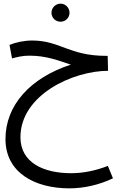

<svg xmlns="http://www.w3.org/2000/svg" viewBox="-20 -638 679 1052"><path d="M312 -519C339 -519 361 -541 361 -568C361 -595 339 -618 312 -618C284 -618 262 -595 262 -568C262 -541 284 -519 312 -519ZM360 394C438 394 521 376 599 339L571 271C505 297 435 311 370 311C220 311 92 254 92 114C92 -118 380 -250 572 -250L570 -332H561C359 -332 309 -416 156 -416C112 -416 66 -406 32 -392L46 -318C73 -325 101 -333 141 -333C236 -333 303 -305 368 -284C145 -211 10 -61 10 124C10 309 172 394 360 394Z"/></svg>

Font: Noto Sans Arabic
Style: Regular
Weight: 400
Designer: Monotype Design Team, Nadine Chahine, Nizar Qandah and Khaled Hosny
Foundry: Monotype Imaging Inc.
Version: Version 2.012